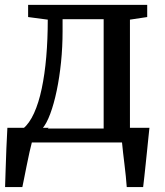

<svg xmlns="http://www.w3.org/2000/svg" viewBox="-22 -575 667 775"><path d="M51.6 0V-55.2H70.8Q96.5 -76.6 115.4 -118.1Q134.3 -159.7 146.4 -217.2Q158.6 -274.7 164.7 -345.3Q170.8 -415.9 170.8 -495.7L91.5 -506.2V-555.3H572.2V-506.2L502.5 -495.7V0ZM148.9 -56.1H396.4V-497.4H230.6V-448.5Q230.6 -385.5 224.4 -324.1Q218.1 -262.6 206.9 -209.1Q195.7 -155.6 180.9 -115.8Q166.1 -75.9 148.9 -56.1ZM-1.5 180Q-0.3 144.8 0.9 105Q2.1 65.2 3.8 23.3Q5.6 -18.7 7.8 -59.2H174.6L108 -6.1Q103.2 11.4 97.2 38.6Q91.2 65.8 85.4 94.8Q79.6 123.7 75 146.9Q70.4 170.1 68.2 180ZM489.6 180Q488.3 159.8 485.8 136.2Q483.3 112.6 480.4 88.3Q477.4 64 474.8 41.3Q472.1 18.6 470.5 0L424.7 -59.2H581.2Q579.2 -39.2 576.6 -15.1Q574.1 9 571.5 35Q569 61 566.1 86.8Q563.3 112.7 560.8 136.6Q558.3 160.5 555.8 180Z"/></svg>

Font: Merriweather Light
Style: Regular
Weight: 300
Designer: Eben Sorkin
Foundry: Eben Sorkin
Version: Version 2.100